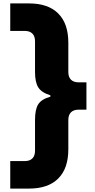

<svg xmlns="http://www.w3.org/2000/svg" viewBox="-20 -883 556 1124"><path d="M150 -863Q262 -863 321 -804Q380 -745 380 -633V-461Q380 -432 395.5 -416.5Q411 -401 440 -401H486V-241H440Q411 -241 395.5 -225.5Q380 -210 380 -181V-9Q380 103 321 162Q262 221 150 221H40V60H125Q154 60 169.5 44.5Q185 29 185 0V-181Q185 -242 203.5 -272Q222 -302 275 -317V-325Q223 -341 204 -371.5Q185 -402 185 -461V-642Q185 -671 169.5 -686.5Q154 -702 125 -702H40V-863Z"/></svg>

Font: Be Vietnam Black
Style: Regular
Weight: 900
Designer: Lam Bao; Tony Le; Vietanh Nguyen
Foundry: Yellow Type Foundry
Version: Version 5.000